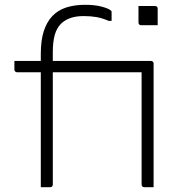

<svg xmlns="http://www.w3.org/2000/svg" viewBox="-20 -780 790 800"><path d="M40 -526H579Q583 -526 585 -524.5Q587 -523 588.5 -521Q590 -519 590 -515Q590 -505 590 -497Q590 -489 590 -479H51Q48 -479 45.5 -480.5Q43 -482 41.5 -484.5Q40 -487 40 -490Q40 -500 40 -508Q40 -516 40 -526ZM200 -11Q200 -6 197 -3Q194 0 189 0Q179 0 169.5 0Q160 0 150 0Q150 -25 150 -49.5Q150 -74 150 -99Q150 -167 150 -222Q150 -277 150 -327.5Q150 -378 150 -433Q150 -488 150 -556Q150 -612 162.5 -650.5Q175 -689 198.5 -713.5Q222 -738 256.5 -749Q291 -760 335 -760Q376 -760 405 -752Q434 -744 442 -736Q444 -735 444.5 -733Q445 -731 445 -728Q445 -720 445 -710.5Q445 -701 445 -693H433Q405 -705 381 -709Q357 -713 328 -713Q297 -713 274 -705Q251 -697 235 -682Q216 -663 208 -634Q200 -605 200 -562Q200 -520 200 -474.5Q200 -429 200 -382Q200 -335 200 -287Q200 -239 200 -191.5Q200 -144 200 -98.5Q200 -53 200 -11ZM557 -755Q566 -755 574.5 -755Q583 -755 591.5 -755Q600 -755 608.5 -755Q617 -755 626 -755Q631 -755 634 -752Q637 -749 637 -744V-675Q628 -675 619.5 -675Q611 -675 602.5 -675Q594 -675 585.5 -675Q577 -675 568 -675Q563 -675 560 -678Q557 -681 557 -686ZM570 -526Q573 -526 578 -526Q583 -526 589 -526Q595 -526 600.5 -526Q606 -526 609 -526Q613 -526 615 -524.5Q617 -523 618.5 -521Q620 -519 620 -515Q620 -467 620 -415Q620 -363 620 -310.5Q620 -258 620 -206Q620 -154 620 -106Q620 -88 620 -70.5Q620 -53 620 -35.5Q620 -18 620 0Q610 0 600.5 0Q591 0 581 0Q576 0 573 -3Q570 -6 570 -11Q570 -46 570 -93Q570 -140 570 -192.5Q570 -245 570 -297.5Q570 -350 570 -397Q570 -444 570 -479Q570 -487 570 -495Q570 -503 570 -510.5Q570 -518 570 -526Z"/></svg>

Font: Recursive Sans Linear Light
Style: Regular
Weight: 300
Version: Version 1.085